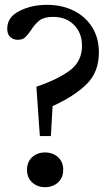

<svg xmlns="http://www.w3.org/2000/svg" viewBox="-20 -770 450 796"><path d="M10 -651Q10 -699 60.5 -724.5Q111 -750 175 -750Q237 -750 286 -725.5Q335 -701 362.5 -656.5Q390 -612 390 -553Q390 -471 339 -421Q288 -371 198 -330L191 -208L189 -206H147L145 -208L131 -409L132 -411Q223 -442 271.5 -479.5Q320 -517 320 -580Q320 -633 287 -666.5Q254 -700 200 -700Q163 -700 144 -685.5Q125 -671 108 -644Q94 -624 83.5 -614.5Q73 -605 54 -605Q35 -605 22.5 -616.5Q10 -628 10 -651ZM167 -138Q199 -138 220.5 -118.5Q242 -99 242 -66Q242 -33 220.5 -13.5Q199 6 167 6Q135 6 113.5 -13.5Q92 -33 92 -66Q92 -99 113.5 -118.5Q135 -138 167 -138Z"/></svg>

Font: Minipax
Style: Regular
Weight: 400
Designer: Raphaël Ronot, Igor Stepanchenko (Cyrillic)
Foundry: steppetype
Version: Version 1.002